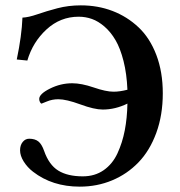

<svg xmlns="http://www.w3.org/2000/svg" viewBox="-20 -678 665 710"><path d="M451.2 -294.9Q406.2 -272.9 359.9 -272.9Q328.6 -272.9 276.9 -292Q225.1 -311 195.8 -311Q172.9 -311 153.3 -302.7L133.8 -294.9Q130.9 -294.9 127.9 -300.3Q125 -305.7 125 -312Q125 -330.6 164.6 -350.3Q204.1 -370.1 247.1 -370.1Q281.2 -370.1 326.7 -354.5Q372.1 -338.9 399.9 -338.9Q422.9 -338.9 451.2 -346.2Q448.7 -405.3 436.8 -452.4Q424.8 -499.5 407.2 -529.5Q389.6 -559.6 366.5 -579.6Q343.3 -599.6 319.8 -607.9Q296.4 -616.2 271 -616.2Q203.1 -616.2 152.1 -569.3Q101.1 -522.5 81.1 -454.1L42 -458Q60.5 -546.4 63 -612.8Q85.4 -613.8 118.4 -625.2Q151.4 -636.7 192.4 -647.5Q233.4 -658.2 278.8 -658.2Q341.8 -658.2 396 -637.5Q450.2 -616.7 492.2 -577.1Q534.2 -537.6 558.1 -474.9Q582 -412.1 582 -333Q582 -252.4 557.9 -186.5Q533.7 -120.6 491.9 -77.4Q450.2 -34.2 394.5 -11Q338.9 12.2 274.9 12.2Q173.3 12.2 102.1 -43Q81.1 -59.1 67.4 -81.1Q54.2 -102.5 54.2 -122.1Q54.2 -141.1 64 -153.1Q73.7 -165 87.9 -165Q109.4 -165 122.1 -154.8Q134.3 -145 143.1 -120.1Q161.1 -68.4 195.6 -47.1Q230 -25.9 286.1 -25.9Q330.6 -25.9 363.3 -48.6Q396 -71.3 414.3 -110.8Q432.6 -150.4 441.4 -196Q450.2 -241.7 451.2 -294.9Z"/></svg>

Font: Linux Libertine G
Style: Bold
Weight: 700
Designer: Philipp H. Poll
Foundry: Philipp H. Poll
Version: Version 5.0.3